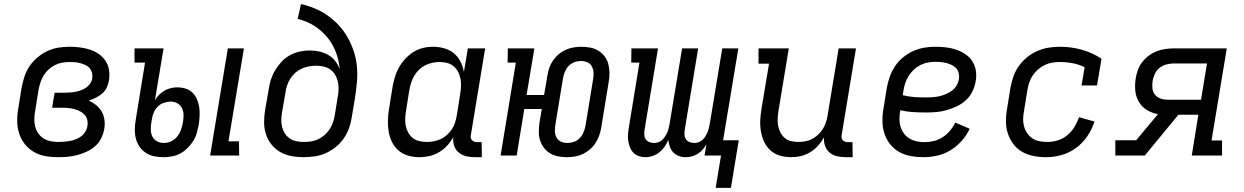

<svg xmlns="http://www.w3.org/2000/svg" viewBox="-20 -755 6040 932"><path d="M261 8Q229 8 199 2.5Q169 -3 143.5 -18Q118 -33 100 -56Q82 -79 73 -107.5Q64 -136 63.5 -167Q63 -198 69 -230L85 -330Q90 -356 98.5 -382.5Q107 -409 123 -433Q139 -457 161.5 -476Q184 -495 209.5 -507Q235 -519 262 -523.5Q289 -528 316 -528Q341 -528 366.5 -525Q392 -522 415.5 -514.5Q439 -507 458.5 -493.5Q478 -480 491.5 -460.5Q505 -441 509 -416Q513 -391 509 -365Q506 -348 498.5 -331Q491 -314 476.5 -301.5Q462 -289 445 -280.5Q428 -272 411 -267Q430 -258 446.5 -245Q463 -232 473.5 -213.5Q484 -195 487 -173Q490 -151 486 -129Q482 -106 471 -83.5Q460 -61 441.5 -45Q423 -29 400 -18.5Q377 -8 354 -2Q331 4 307.5 6Q284 8 261 8ZM262 -66Q276 -66 290 -67Q304 -68 318.5 -70.5Q333 -73 347 -78.5Q361 -84 373 -92.5Q385 -101 393.5 -114.5Q402 -128 404 -142Q407 -157 404 -171.5Q401 -186 391.5 -197Q382 -208 369 -214.5Q356 -221 342 -225Q328 -229 312.5 -230.5Q297 -232 282 -232H233L245 -305H294Q307 -305 320.5 -306Q334 -307 347 -309.5Q360 -312 373.5 -317Q387 -322 398.5 -330Q410 -338 418 -350Q426 -362 428 -375Q430 -389 426.5 -402Q423 -415 415 -424.5Q407 -434 394.5 -439.5Q382 -445 369.5 -448.5Q357 -452 343.5 -453Q330 -454 316 -454Q298 -454 280 -450.5Q262 -447 245.5 -438.5Q229 -430 214.5 -416.5Q200 -403 190.5 -386.5Q181 -370 175.5 -352.5Q170 -335 167 -318L151 -218Q147 -198 146.5 -179Q146 -160 150.5 -142Q155 -124 165 -109Q175 -94 190 -84Q205 -74 223.5 -70Q242 -66 262 -66Z M1000 0 1086 -520H1164L1089 -69H1140L1141 0ZM774 8Q751 8 728.5 3.5Q706 -1 688 -13Q670 -25 657.5 -43Q645 -61 639.5 -82.5Q634 -104 634.5 -127.5Q635 -151 639 -174L684 -451H633V-520H774L732 -268Q740 -282 751.5 -294Q763 -306 777.5 -314.5Q792 -323 808 -327Q824 -331 840 -331Q861 -331 880.5 -325Q900 -319 914 -305.5Q928 -292 936 -273.5Q944 -255 947 -235Q950 -215 949 -194Q948 -173 945 -151Q941 -131 935.5 -110.5Q930 -90 918.5 -71.5Q907 -53 891 -37Q875 -21 856 -10.5Q837 0 815.5 4Q794 8 774 8ZM775 -61Q793 -61 810.5 -69Q828 -77 840 -92Q852 -107 858.5 -125Q865 -143 868 -161Q871 -179 871 -197Q871 -215 863.5 -230Q856 -245 841 -253.5Q826 -262 808 -262Q792 -262 775 -256Q758 -250 745.5 -237Q733 -224 726 -207.5Q719 -191 717 -174L715 -163Q712 -145 712 -127Q712 -109 719 -93.5Q726 -78 741.5 -69.5Q757 -61 775 -61Z M1454 8Q1423 8 1394 2.5Q1365 -3 1340.5 -17Q1316 -31 1298 -53.5Q1280 -76 1271 -103.5Q1262 -131 1262 -161.5Q1262 -192 1267 -222L1284 -319Q1287 -343 1294.5 -367Q1302 -391 1315 -413Q1328 -435 1346 -454.5Q1364 -474 1386.5 -486.5Q1409 -499 1434 -504.5Q1459 -510 1483 -510Q1507 -510 1530 -505Q1553 -500 1573 -488.5Q1593 -477 1607 -459Q1621 -441 1629 -420Q1625 -464 1609.5 -504Q1594 -544 1567 -576Q1540 -608 1504 -630.5Q1468 -653 1425 -663L1441 -735Q1478 -727 1511.5 -712.5Q1545 -698 1574 -677Q1603 -656 1627 -629.5Q1651 -603 1668.5 -571.5Q1686 -540 1697.5 -505Q1709 -470 1712.5 -432.5Q1716 -395 1712.5 -356.5Q1709 -318 1703 -279L1687 -183Q1683 -157 1673.5 -131Q1664 -105 1647.5 -81.5Q1631 -58 1608 -40Q1585 -22 1560 -11Q1535 0 1507.5 4Q1480 8 1454 8ZM1455 -66Q1472 -66 1489.5 -68.5Q1507 -71 1524 -79Q1541 -87 1555.5 -99.5Q1570 -112 1580 -127.5Q1590 -143 1596 -160Q1602 -177 1605 -195L1619 -282Q1623 -301 1623.5 -320Q1624 -339 1620.5 -356.5Q1617 -374 1608 -390Q1599 -406 1585 -416.5Q1571 -427 1553 -431.5Q1535 -436 1516 -436Q1499 -436 1481 -433Q1463 -430 1446 -422.5Q1429 -415 1414.5 -402.5Q1400 -390 1390 -374.5Q1380 -359 1374 -341.5Q1368 -324 1366 -307L1349 -210Q1346 -192 1345.5 -173.5Q1345 -155 1349.5 -138Q1354 -121 1363.5 -106.5Q1373 -92 1387 -82.5Q1401 -73 1418.5 -69.5Q1436 -66 1455 -66Z M2017 8Q1988 8 1961.5 0.5Q1935 -7 1915 -24Q1895 -41 1883 -65.5Q1871 -90 1866.5 -117Q1862 -144 1863 -172.5Q1864 -201 1869 -230L1885 -330Q1889 -354 1896 -378.5Q1903 -403 1915.5 -425.5Q1928 -448 1946 -468Q1964 -488 1986 -502Q2008 -516 2032.5 -522Q2057 -528 2082 -528Q2110 -528 2136.5 -520.5Q2163 -513 2183 -496.5Q2203 -480 2215 -456.5Q2227 -433 2232 -406L2251 -520H2335L2266 -102Q2264 -95 2265 -87.5Q2266 -80 2270.5 -75Q2275 -70 2281.5 -67.5Q2288 -65 2296 -65H2318L2319 8H2284Q2262 8 2242 3Q2222 -2 2206.5 -15Q2191 -28 2184.5 -47.5Q2178 -67 2180 -89Q2168 -67 2150.5 -48Q2133 -29 2111 -16Q2089 -3 2064.5 2.5Q2040 8 2017 8ZM2051 -66Q2068 -66 2085 -69Q2102 -72 2118.5 -79.5Q2135 -87 2149 -99.5Q2163 -112 2173 -127Q2183 -142 2188.5 -159Q2194 -176 2197 -193L2213 -293Q2216 -312 2217.5 -331Q2219 -350 2216 -368.5Q2213 -387 2205 -403.5Q2197 -420 2183.5 -432Q2170 -444 2152.5 -449Q2135 -454 2115 -454Q2098 -454 2080 -450.5Q2062 -447 2045 -438.5Q2028 -430 2014 -416.5Q2000 -403 1990.5 -386.5Q1981 -370 1975.5 -352.5Q1970 -335 1967 -318L1951 -218Q1948 -199 1947 -180.5Q1946 -162 1949.5 -144.5Q1953 -127 1961.5 -111.5Q1970 -96 1983 -85.5Q1996 -75 2014 -70.5Q2032 -66 2051 -66Z M2733 8Q2711 8 2690 4Q2669 0 2651 -10.5Q2633 -21 2620.5 -37.5Q2608 -54 2601.5 -74.5Q2595 -95 2595.5 -117Q2596 -139 2599 -161L2610 -226H2525L2488 0H2410L2484 -451H2444L2445 -520H2574L2536 -294H2621L2637 -387Q2640 -406 2646 -424.5Q2652 -443 2663.5 -460Q2675 -477 2690.5 -490.5Q2706 -504 2724.5 -512.5Q2743 -521 2762.5 -524.5Q2782 -528 2800 -528Q2823 -528 2844.5 -524Q2866 -520 2883.5 -509.5Q2901 -499 2914 -482.5Q2927 -466 2932.5 -445.5Q2938 -425 2938.5 -403Q2939 -381 2935 -359L2898 -133Q2895 -114 2888 -95.5Q2881 -77 2870 -60Q2859 -43 2843 -29.5Q2827 -16 2809.5 -7.5Q2792 1 2772 4.5Q2752 8 2733 8ZM2734 -61Q2750 -61 2766 -66.5Q2782 -72 2794 -84.5Q2806 -97 2812.5 -112.5Q2819 -128 2822 -144L2859 -370Q2862 -387 2861 -403Q2860 -419 2853 -432.5Q2846 -446 2831.5 -452.5Q2817 -459 2801 -459Q2785 -459 2769 -453.5Q2753 -448 2741 -435.5Q2729 -423 2722.5 -407.5Q2716 -392 2713 -376L2676 -150Q2673 -133 2673.5 -117Q2674 -101 2681.5 -87.5Q2689 -74 2703 -67.5Q2717 -61 2734 -61Z M3454 157 3480 0H3400L3409 -55Q3402 -41 3391 -29Q3380 -17 3367 -8.5Q3354 0 3338.5 4Q3323 8 3308 8Q3291 8 3275 2Q3259 -4 3248 -15.5Q3237 -27 3231.5 -43Q3226 -59 3224 -76Q3217 -59 3206.5 -43.5Q3196 -28 3181 -16Q3166 -4 3148.5 2Q3131 8 3113 8Q3096 8 3080.5 2.5Q3065 -3 3054.5 -14Q3044 -25 3038 -40Q3032 -55 3029.5 -71.5Q3027 -88 3028.5 -105Q3030 -122 3033 -139L3084 -451H3044L3045 -520H3174L3109 -126Q3107 -114 3107.5 -101.5Q3108 -89 3114 -79.5Q3120 -70 3131.5 -65.5Q3143 -61 3155 -61Q3166 -61 3176 -64.5Q3186 -68 3194 -75.5Q3202 -83 3208 -92Q3214 -101 3218.5 -111Q3223 -121 3225.5 -131.5Q3228 -142 3230 -152L3291 -520H3369L3304 -126Q3302 -114 3302.5 -101.5Q3303 -89 3309.5 -79.5Q3316 -70 3327 -65.5Q3338 -61 3351 -61Q3361 -61 3371 -64.5Q3381 -68 3389.5 -75.5Q3398 -83 3403.5 -92Q3409 -101 3413.5 -111Q3418 -121 3420.5 -131.5Q3423 -142 3425 -152L3486 -520H3564L3490 -74H3566L3528 157Z M3821 8Q3792 8 3766 0.5Q3740 -7 3720.5 -24.5Q3701 -42 3689.5 -66.5Q3678 -91 3673.5 -118Q3669 -145 3670.5 -173Q3672 -201 3677 -230L3713 -446H3662V-520H3809L3759 -218Q3756 -199 3755 -181Q3754 -163 3757 -145.5Q3760 -128 3768 -112.5Q3776 -97 3788.5 -86Q3801 -75 3818.5 -70.5Q3836 -66 3855 -66Q3871 -66 3888.5 -69Q3906 -72 3921.5 -80Q3937 -88 3950.5 -100.5Q3964 -113 3973.5 -128Q3983 -143 3988.5 -159.5Q3994 -176 3997 -193L4051 -520H4135L4066 -102Q4064 -95 4065 -87.5Q4066 -80 4070.5 -75Q4075 -70 4081.5 -67.5Q4088 -65 4096 -65H4118L4119 8H4084Q4062 8 4042 3Q4022 -2 4007 -14.5Q3992 -27 3985 -47Q3978 -67 3980 -88Q3968 -67 3951 -48Q3934 -29 3912.5 -16Q3891 -3 3867.5 2.5Q3844 8 3821 8Z M4462 8Q4431 8 4400.5 2.5Q4370 -3 4344.5 -17.5Q4319 -32 4300.5 -55.5Q4282 -79 4273 -107Q4264 -135 4263.5 -166.5Q4263 -198 4269 -230L4285 -330Q4290 -357 4299.5 -383.5Q4309 -410 4324.5 -433.5Q4340 -457 4363 -476Q4386 -495 4412.5 -507Q4439 -519 4466 -523.5Q4493 -528 4520 -528Q4546 -528 4572 -525Q4598 -522 4621.5 -514Q4645 -506 4666 -492Q4687 -478 4700 -457.5Q4713 -437 4717 -411.5Q4721 -386 4716 -360Q4712 -335 4700 -310.5Q4688 -286 4668 -268Q4648 -250 4623.5 -238.5Q4599 -227 4574 -220Q4549 -213 4523.5 -211Q4498 -209 4473 -209Q4442 -209 4411 -211Q4380 -213 4350 -220V-218Q4346 -198 4346 -178Q4346 -158 4351.5 -140Q4357 -122 4368 -107Q4379 -92 4395 -82.5Q4411 -73 4429.5 -69Q4448 -65 4468 -65Q4490 -65 4512.5 -70.5Q4535 -76 4555 -88.5Q4575 -101 4591 -120Q4607 -139 4617 -160L4687 -130Q4672 -98 4648 -71Q4624 -44 4593.5 -25.5Q4563 -7 4529 0.5Q4495 8 4462 8ZM4473 -282Q4489 -282 4505.5 -283Q4522 -284 4538 -287.5Q4554 -291 4570 -297.5Q4586 -304 4600.5 -314.5Q4615 -325 4623.5 -340Q4632 -355 4635 -371Q4637 -385 4634 -399Q4631 -413 4622 -423Q4613 -433 4601 -439Q4589 -445 4576 -448.5Q4563 -452 4548.5 -453.5Q4534 -455 4520 -455Q4502 -455 4483.5 -451.5Q4465 -448 4448 -439.5Q4431 -431 4416.5 -417.5Q4402 -404 4391.5 -387.5Q4381 -371 4375 -353.5Q4369 -336 4366 -318L4362 -293Q4389 -286 4417 -284Q4445 -282 4473 -282Z M5058 8Q5026 8 4996 2Q4966 -4 4941 -18.5Q4916 -33 4898.5 -56.5Q4881 -80 4872 -108Q4863 -136 4863 -167Q4863 -198 4869 -230L4885 -330Q4890 -357 4899.5 -384Q4909 -411 4926 -435Q4943 -459 4966 -477.5Q4989 -496 5015.5 -507.5Q5042 -519 5069.5 -523.5Q5097 -528 5125 -528Q5180 -528 5231.5 -513.5Q5283 -499 5327 -470L5305 -340H5230L5245 -429Q5218 -442 5187.5 -448Q5157 -454 5125 -454Q5107 -454 5088 -451Q5069 -448 5051.5 -439.5Q5034 -431 5019 -418Q5004 -405 4993 -388.5Q4982 -372 4976 -354Q4970 -336 4967 -318L4951 -218Q4947 -198 4946.5 -178.5Q4946 -159 4951 -141Q4956 -123 4966.5 -108Q4977 -93 4992 -83Q5007 -73 5026 -69.5Q5045 -66 5065 -66Q5089 -66 5114 -73.5Q5139 -81 5160 -98Q5181 -115 5195 -138Q5209 -161 5218 -186L5293 -165Q5281 -128 5258.5 -94.5Q5236 -61 5203.5 -37Q5171 -13 5133 -2.5Q5095 8 5058 8Z M5394 0V-74H5495L5601 -201Q5572 -206 5547.5 -221Q5523 -236 5508.5 -260Q5494 -284 5491 -314Q5488 -344 5493 -374Q5496 -395 5503.5 -415.5Q5511 -436 5524.5 -453.5Q5538 -471 5556 -484.5Q5574 -498 5594.5 -506Q5615 -514 5635.5 -517Q5656 -520 5677 -520H5935L5861 -73H5912V0H5765L5797 -198H5700L5537 0ZM5647 -271H5810L5839 -447H5677Q5660 -447 5641.5 -442Q5623 -437 5608.5 -425.5Q5594 -414 5586 -397Q5578 -380 5575 -362Q5572 -344 5574 -326.5Q5576 -309 5586 -296Q5596 -283 5612.5 -277Q5629 -271 5647 -271Z"/></svg>

Font: Iosevka HT Extended
Style: Italic
Weight: 400
Width: 7
Italic angle: -9°
Monospace: yes
Designer: Belleve Invis
Foundry: Belleve Invis
Version: Version 32.3.0; ttfautohint (v1.8.4)